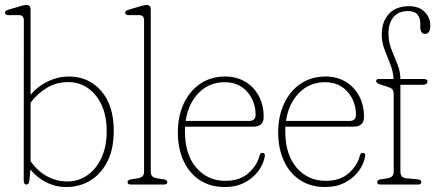

<svg xmlns="http://www.w3.org/2000/svg" viewBox="-23 -743 1752 773"><path d="M100 -705V-361.5Q130.5 -397 171 -416Q211.5 -435 254.5 -435Q334 -435 384.5 -376.8Q435 -318.5 435 -217Q435 -142 408.8 -91.5Q382.5 -41 339.2 -15.5Q296 10 244.5 10Q200.5 10 162.8 -9.2Q125 -28.5 99.5 -60.5L95 -15Q93.5 0 84 0Q72.5 0 72.5 -16L73 -661Q73 -682 54 -682H11.5Q-3 -682 -3 -692Q-3 -700 11 -704L58.5 -718Q76 -723 83.5 -723Q100 -723 100 -705ZM252 -412.5Q205 -412.5 167 -390.2Q129 -368 100 -329.5V-94Q128 -54 166.5 -33.2Q205 -12.5 248.5 -12.5Q292 -12.5 327.8 -36.8Q363.5 -61 385 -106.5Q406.5 -152 406.5 -215.5Q406.5 -276 386.2 -320Q366 -364 331.2 -388.2Q296.5 -412.5 252 -412.5Z M584 -705V-52Q584 -40.5 589.5 -34Q595 -27.5 610 -25L636.5 -21Q650.5 -19 650.5 -9Q650.5 0 636.5 0H504.5Q490.5 0 490.5 -9Q490.5 -19 504.5 -21L531 -25Q546 -27.5 551.5 -34Q557 -40.5 557 -52V-661Q557 -682 538 -682H495.5Q481 -682 481 -692Q481 -700 495 -704L542.5 -718Q560 -723 567.5 -723Q584 -723 584 -705Z M1038.5 -272Q1038.5 -233 995.5 -233H722Q721.5 -224.5 721.5 -215.5Q721.5 -120.5 767.2 -67.8Q813 -15 884 -15Q943.5 -15 978 -46.5Q1012.5 -78 1021.5 -115.5Q1024.5 -127.5 1033.5 -127.5Q1045.5 -127.5 1043 -113Q1037.5 -81.5 1016.5 -53.5Q995.5 -25.5 961.5 -7.8Q927.5 10 882 10Q823.5 10 781 -18Q738.5 -46 715.8 -95.8Q693 -145.5 693 -210Q693 -274.5 716.5 -325.5Q740 -376.5 783.2 -405.8Q826.5 -435 884.5 -435Q928 -435 962.8 -415Q997.5 -395 1018 -358.2Q1038.5 -321.5 1038.5 -272ZM881 -412Q819 -412 776.8 -368.8Q734.5 -325.5 724.5 -256H979.5Q1006 -256 1006 -280.5Q1006 -335 972.2 -373.5Q938.5 -412 881 -412Z M1442.5 -272Q1442.5 -233 1399.5 -233H1126Q1125.5 -224.5 1125.5 -215.5Q1125.5 -120.5 1171.2 -67.8Q1217 -15 1288 -15Q1347.5 -15 1382 -46.5Q1416.5 -78 1425.5 -115.5Q1428.5 -127.5 1437.5 -127.5Q1449.5 -127.5 1447 -113Q1441.5 -81.5 1420.5 -53.5Q1399.5 -25.5 1365.5 -7.8Q1331.5 10 1286 10Q1227.5 10 1185 -18Q1142.5 -46 1119.8 -95.8Q1097 -145.5 1097 -210Q1097 -274.5 1120.5 -325.5Q1144 -376.5 1187.2 -405.8Q1230.5 -435 1288.5 -435Q1332 -435 1366.8 -415Q1401.5 -395 1422 -358.2Q1442.5 -321.5 1442.5 -272ZM1285 -412Q1223 -412 1180.8 -368.8Q1138.5 -325.5 1128.5 -256H1383.5Q1410 -256 1410 -280.5Q1410 -335 1376.2 -373.5Q1342.5 -412 1285 -412Z M1589 -52Q1589 -40.5 1594.2 -33.5Q1599.5 -26.5 1615 -25L1659 -21Q1673 -19.5 1673 -9Q1673 0 1659 0H1509.5Q1495.5 0 1495.5 -9Q1495.5 -19 1509.5 -21L1536 -25Q1551 -27.5 1556.5 -34Q1562 -40.5 1562 -52V-361.5Q1562 -377.5 1556.5 -383.5Q1551 -389.5 1535 -394.5L1510.5 -402Q1499 -406 1495.2 -409.2Q1491.5 -412.5 1491.5 -416.5Q1491.5 -425 1502 -425H1561.5Q1559.5 -457 1547.8 -486Q1536 -515 1525 -543.8Q1514 -572.5 1514 -604Q1514 -656 1542.8 -687Q1571.5 -718 1623.5 -718Q1664.5 -718 1687 -694.8Q1709.5 -671.5 1709.5 -640.5Q1709.5 -606.5 1688 -606.5Q1669 -606.5 1669 -635.5V-648Q1669 -671.5 1657.2 -685Q1645.5 -698.5 1619 -698.5Q1581.5 -698.5 1561.2 -674.2Q1541 -650 1541 -607.5Q1541 -574 1553 -543.8Q1565 -513.5 1577 -484.5Q1589 -455.5 1589 -425H1681.5Q1698 -425 1698 -415.5Q1698 -401.5 1676.5 -401.5H1589Z"/></svg>

Font: Fraunces 144pt S100 Thin
Style: Regular
Weight: 100
Version: Version 1.000; ttfautohint (v1.8.3)